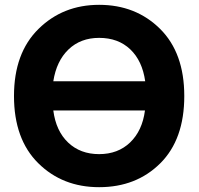

<svg xmlns="http://www.w3.org/2000/svg" viewBox="-20 -745 823 796"><path d="M744 -347Q744 -167 644.5 -68Q545 31 391 31Q239 31 138.5 -68.5Q38 -168 38 -347Q38 -525 139.5 -625Q241 -725 391 -725Q543 -725 643.5 -625.5Q744 -526 744 -347ZM581 -287H201Q212 -202 262.5 -154Q313 -106 391 -106Q469 -106 519.5 -154.5Q570 -203 581 -287ZM391 -588Q314 -588 264 -540Q214 -492 201 -408H582Q570 -493 520 -540.5Q470 -588 391 -588Z"/></svg>

Font: Repo
Style: Bold
Weight: 700
Designer: Stefan Peev
Foundry: Context Ltd
Version: Version 001.000